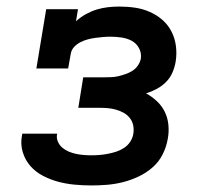

<svg xmlns="http://www.w3.org/2000/svg" viewBox="-20 -558 640 586"><path d="M259 8Q233 8 207 5.5Q181 3 157 -3.5Q133 -10 111 -21.5Q89 -33 73 -51Q57 -69 49.5 -93.5Q42 -118 47 -144Q47 -145 47.5 -147Q48 -149 48 -150H155Q155 -150 154.5 -149Q154 -148 154 -148Q152 -136 157 -125Q162 -114 170.5 -107Q179 -100 189.5 -95.5Q200 -91 211.5 -88.5Q223 -86 235 -85Q247 -84 259 -84Q271 -84 283.5 -85Q296 -86 309 -88.5Q322 -91 334.5 -95Q347 -99 358.5 -106.5Q370 -114 377.5 -125.5Q385 -137 387 -150Q389 -163 386.5 -175.5Q384 -188 376 -198Q368 -208 357 -214Q346 -220 333.5 -223.5Q321 -227 308 -228Q295 -229 282 -229H219L234 -322H297Q308 -322 319.5 -322.5Q331 -323 341.5 -325.5Q352 -328 363.5 -332Q375 -336 385 -342.5Q395 -349 401.5 -359Q408 -369 410 -380Q412 -397 404 -411.5Q396 -426 382 -433.5Q368 -441 351 -443.5Q334 -446 317 -446Q306 -446 294.5 -445Q283 -444 271.5 -442.5Q260 -441 248.5 -438Q237 -435 226 -429.5Q215 -424 206.5 -415Q198 -406 196 -394L188 -349H91L121 -530H218L212 -493Q226 -506 242.5 -515Q259 -524 275.5 -529Q292 -534 309.5 -536Q327 -538 344 -538Q369 -538 392.5 -534.5Q416 -531 437.5 -521.5Q459 -512 476 -497Q493 -482 503.5 -461.5Q514 -441 517 -417Q520 -393 516 -369Q513 -352 506 -336Q499 -320 486.5 -307.5Q474 -295 458 -286.5Q442 -278 426 -273Q444 -263 459 -249Q474 -235 483 -216.5Q492 -198 494 -176.5Q496 -155 492 -134Q488 -110 476.5 -87Q465 -64 445.5 -47Q426 -30 402.5 -19Q379 -8 355 -2Q331 4 307 6Q283 8 259 8Z"/></svg>

Font: Iosevka Curly Slab SmBdExObl
Style: Regular
Weight: 600
Width: 7
Italic angle: -9°
Monospace: yes
Designer: Belleve Invis
Foundry: Belleve Invis
Version: Version 11.1.0; ttfautohint (v1.8.3)